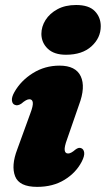

<svg xmlns="http://www.w3.org/2000/svg" viewBox="-20 -735 423 768"><path d="M244 -516Q196.5 -516 171.2 -540Q146 -564 145.5 -599Q145.5 -628.5 162.2 -655Q179 -681.5 210 -698.2Q241 -715 284.5 -715Q335.5 -715 359.2 -690.5Q383 -666 383 -630Q383 -583.5 346 -549.8Q309 -516 244 -516ZM248.5 -178.5Q237 -147.5 238.8 -134.2Q240.5 -121 252.5 -121Q264 -121 281.5 -136.5Q295 -147 305.5 -142Q315 -138 316.8 -124.5Q318.5 -111 307 -88.5Q284 -44 238 -15.8Q192 12.5 128.5 12.5Q57 12.5 40.5 -29.8Q24 -72 49 -137.5L101 -280.5Q113 -312 111.2 -325Q109.5 -338 97.5 -338Q85.5 -338 65.5 -320.5Q50.5 -310.5 39.5 -315.5Q29.5 -319 27.8 -332.5Q26 -346 37.5 -366.5Q63.5 -412.5 111.5 -442.5Q159.5 -472.5 218 -472.5Q283 -472.5 303 -429.8Q323 -387 296 -315.5Z"/></svg>

Font: Fraunces 72pt Soft Black
Style: Italic
Weight: 900
Italic angle: -16°
Version: Version 1.000;[b76b70a41]